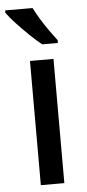

<svg xmlns="http://www.w3.org/2000/svg" viewBox="-67 -891 375 830"><g transform="rotate(-5 121.0 -476.0)"><path d="M178 -93H76V-632H178ZM107 -859Q118 -837 135 -809Q152 -781 170.5 -755Q189 -729 203 -711V-699H135Q113 -716 83.5 -744.5Q54 -773 27.5 -801.5Q1 -830 -12 -849V-859Z"/></g></svg>

Font: Noto Sans Telugu UI SemiCondensed Medium
Style: Regular
Weight: 500
Width: 4
Designer: Jelle Bosma - Monotype Design Team
Foundry: Monotype Imaging Inc.
Version: Version 2.005; ttfautohint (v1.8.4.7-5d5b)